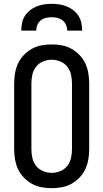

<svg xmlns="http://www.w3.org/2000/svg" viewBox="-20 -975 540 1003"><path d="M250 8Q223 8 196.5 3Q170 -2 146.5 -15Q123 -28 104 -48Q85 -68 74 -92Q63 -116 58.5 -143Q54 -170 54 -196V-539Q54 -565 58.5 -592Q63 -619 74 -643Q85 -667 104 -687Q123 -707 146.5 -720Q170 -733 196.5 -738Q223 -743 250 -743Q277 -743 303.5 -738Q330 -733 353.5 -720Q377 -707 396 -687Q415 -667 426 -643Q437 -619 441.5 -592Q446 -565 446 -539V-196Q446 -170 441.5 -143Q437 -116 426 -92Q415 -68 396 -48Q377 -28 353.5 -15Q330 -2 303.5 3Q277 8 250 8ZM250 -72Q273 -72 295 -81Q317 -90 331.5 -108.5Q346 -127 351 -150Q356 -173 356 -196V-539Q356 -562 351 -585Q346 -608 331.5 -626.5Q317 -645 295 -654Q273 -663 250 -663Q227 -663 205 -654Q183 -645 168.5 -626.5Q154 -608 149 -585Q144 -562 144 -539V-196Q144 -173 149 -150Q154 -127 168.5 -108.5Q183 -90 205 -81Q227 -72 250 -72ZM91 -815Q91 -835 95 -855Q99 -875 110 -892Q121 -909 137 -921.5Q153 -934 171.5 -941.5Q190 -949 210 -952Q230 -955 250 -955Q270 -955 290 -952Q310 -949 328.5 -941.5Q347 -934 363 -921.5Q379 -909 390 -892Q401 -875 405 -855Q409 -835 409 -815H331Q331 -830 325 -844.5Q319 -859 307 -868.5Q295 -878 280 -881.5Q265 -885 250 -885Q235 -885 220 -881.5Q205 -878 193 -868.5Q181 -859 175 -844.5Q169 -830 169 -815Z"/></svg>

Font: Iosevka Term Curly Medium
Style: Regular
Weight: 500
Designer: Belleve Invis
Foundry: Belleve Invis
Version: Version 32.3.0